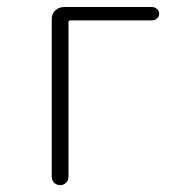

<svg xmlns="http://www.w3.org/2000/svg" viewBox="-20 -540 540 560"><path d="M156.2 0Q145.5 0 138.2 -6.8Q130.9 -13.7 130.9 -24.4V-485.4Q130.9 -500 141.6 -509.8Q152.3 -519.5 167 -519.5H423.8Q431.6 -519.5 438 -513.7Q444.3 -507.8 444.3 -500Q444.3 -492.2 438 -486.3Q431.6 -480.5 423.8 -480.5H184.6Q179.7 -480.5 179.7 -474.6V-24.4Q179.7 -14.6 172.9 -7.3Q166 0 156.2 0Z"/></svg>

Font: Rounded-L Mgen+ 1mn light
Style: Regular
Weight: 200
Designer: [Source Han Sans]
Ryoko NISHIZUKA  (kana & ideographs); Paul D. Hunt (Latin, Greek & Cyrillic); Wenlong ZHANG  (bopomofo
Version: Version 1.059.20150602